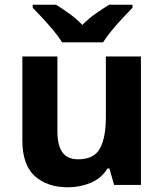

<svg xmlns="http://www.w3.org/2000/svg" viewBox="-20 -786 697 816"><path d="M579 -546V0H465L445 -70H437Q411 -28 365.5 -9Q320 10 269 10Q181 10 128 -37.5Q75 -85 75 -190V-546H224V-227Q224 -169 245 -139Q266 -109 312 -109Q380 -109 405 -155.5Q430 -202 430 -289V-546ZM244 -606Q230 -629 207.5 -656Q185 -683 161 -709Q137 -735 119 -753V-766H218Q244 -750 274 -728.5Q304 -707 330 -680Q356 -707 387 -728.5Q418 -750 444 -766H543V-753Q525 -735 501 -709Q477 -683 454.5 -656Q432 -629 418 -606Z"/></svg>

Font: Noto IKEA Arabic
Style: Bold
Weight: 700
Designer: Monotype Design Team
Foundry: Monotype Imaging Inc.
Version: Version 1.200